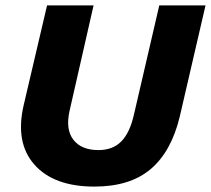

<svg xmlns="http://www.w3.org/2000/svg" viewBox="-20 -680 780 710"><path d="M329 10Q179 10 107 -71.5Q35 -153 68 -293L154 -660H326L237 -269Q222 -201 251.5 -163Q281 -125 344 -125Q397 -125 428.5 -157Q460 -189 475 -255L569 -660H740L645 -250Q614 -120 537.5 -55Q461 10 329 10Z"/></svg>

Font: Elaine Sans
Style: Bold Italic
Weight: 700
Italic angle: -13°
Designer: Wei Huang
Foundry: Wei Huang
Version: Version 2.001;December 24, 2019;FontCreator 12.0.0.2547 64-b